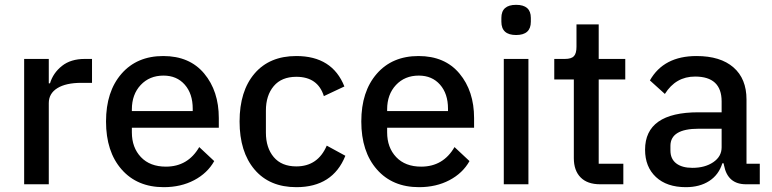

<svg xmlns="http://www.w3.org/2000/svg" viewBox="-20 -763 3196 795"><path d="M80 0V-519H182V-418H187Q200 -461 236.5 -490Q273 -519 331 -519H361V-420H317Q253 -420 217.5 -398Q182 -376 182 -336V0Z M658 12Q548 12 483.5 -61.5Q419 -135 419 -260Q419 -384 483 -457.5Q547 -531 656 -531Q765 -531 825.5 -458.5Q886 -386 886 -274V-234H526V-215Q526 -152 563.5 -112.5Q601 -73 667 -73Q758 -73 805 -154L867 -96Q839 -46 784 -17Q729 12 658 12ZM526 -303H778V-313Q778 -375 745 -412.5Q712 -450 657 -450Q599 -450 562.5 -411Q526 -372 526 -310Z M1207 12Q1096 12 1034 -61Q972 -134 972 -260Q972 -386 1034 -458.5Q1096 -531 1207 -531Q1356 -531 1406 -405L1321 -365Q1296 -445 1207 -445Q1146 -445 1113.5 -406.5Q1081 -368 1081 -305V-214Q1081 -151 1113.5 -112.5Q1146 -74 1207 -74Q1296 -74 1333 -160L1410 -118Q1358 12 1207 12Z M1715 12Q1605 12 1540.5 -61.5Q1476 -135 1476 -260Q1476 -384 1540 -457.5Q1604 -531 1713 -531Q1822 -531 1882.5 -458.5Q1943 -386 1943 -274V-234H1583V-215Q1583 -152 1620.5 -112.5Q1658 -73 1724 -73Q1815 -73 1862 -154L1924 -96Q1896 -46 1841 -17Q1786 12 1715 12ZM1583 -303H1835V-313Q1835 -375 1802 -412.5Q1769 -450 1714 -450Q1656 -450 1619.5 -411Q1583 -372 1583 -310Z M2056 -673V-689Q2056 -743 2117 -743Q2178 -743 2178 -689V-673Q2178 -618 2117 -618Q2056 -618 2056 -673ZM2066 0V-519H2168V0Z M2465 0Q2412 0 2384 -28.5Q2356 -57 2356 -108V-434H2275V-519H2319Q2346 -519 2356.5 -530.5Q2367 -542 2367 -569V-662H2459V-519H2569V-434H2459V-85H2561V0Z M2820 12Q2741 12 2696 -30Q2651 -72 2651 -143Q2651 -298 2872 -298H2968V-343Q2968 -446 2858 -446Q2778 -446 2733 -374L2671 -430Q2728 -531 2864 -531Q2963 -531 3017 -484Q3071 -437 3071 -351V-85H3126V0H3069Q2993 0 2978 -78L2976 -87H2971Q2956 -39 2916.5 -13.5Q2877 12 2820 12ZM2847 -68Q2899 -68 2933.5 -91.5Q2968 -115 2968 -153V-230H2873Q2756 -230 2756 -159V-140Q2756 -105 2780 -86.5Q2804 -68 2847 -68Z"/></svg>

Font: Anuphan Medium
Style: Regular
Weight: 500
Designer: Mike Abbink, Paul van der Laan, Pieter van Rosmalen, Mint Tantisuwanna
Foundry: Bold Monday; Cadson Demak
Version: Version 3.002;hotconv 1.0.109;makeotfexe 2.5.65596